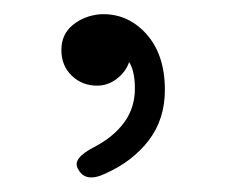

<svg xmlns="http://www.w3.org/2000/svg" viewBox="-20 -110 317 269"><path d="M128 133Q99 147 89 126Q81 112 112 96Q139 82 154 61.5Q169 41 169 14Q169 -10 161 -23Q156 -9 143.5 0.5Q131 10 116 10Q95 10 80.5 -4Q66 -18 66 -40Q66 -62 82 -75Q98 -88 120 -90Q158 -92 184.5 -63Q211 -34 211 16Q211 57 188.5 86.5Q166 116 128 133Z"/></svg>

Font: Zen Maru Gothic
Style: Regular
Weight: 400
Designer: Yoshimichi Ohira
Foundry: Positype
Version: Version 1.002